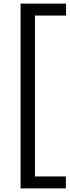

<svg xmlns="http://www.w3.org/2000/svg" viewBox="-20 -828 388 1068"><path d="M94.5 220V-808H347.5V-741.5H174.5V153.5H346.5V220Z"/></svg>

Font: Encode Sans Condensed Thin
Style: Regular
Weight: 400
Version: Version 3.002